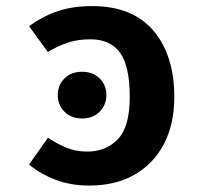

<svg xmlns="http://www.w3.org/2000/svg" viewBox="-20 -578 655 614"><path d="M265.6 15.4Q205.6 15.4 157.7 -3.1Q109.7 -21.5 72.8 -51.8L133.3 -137.4Q164.1 -117.4 193.1 -105.4Q222.1 -93.3 259 -93.3Q318.5 -93.3 356.7 -132.6Q394.9 -171.8 394.9 -268.2Q394.9 -366.7 363.8 -409.5Q332.8 -452.3 269.2 -452.3Q228.7 -452.3 197.2 -441.8Q165.6 -431.3 132.8 -411.8L72.8 -494.4Q119 -527.2 165.9 -542.8Q212.8 -558.5 274.9 -558.5Q403.6 -558.5 470.5 -480Q537.4 -401.5 537.4 -267.7Q537.4 -181.5 504.4 -117.9Q471.3 -54.4 410.5 -19.5Q349.7 15.4 265.6 15.4ZM242.4 -348.5Q277.1 -348.5 298.6 -327.2Q320.2 -305.8 320.2 -274.1Q320.2 -242.3 298.6 -220.7Q277.1 -199.1 242.4 -199.1Q207.8 -199.1 186.3 -220.7Q164.7 -242.3 164.7 -274.1Q164.7 -305.8 186.3 -327.2Q207.8 -348.5 242.4 -348.5Z"/></svg>

Font: Fira Code SemiBold
Style: Regular
Weight: 600
Designer: Carrois Corporate, Edenspiekermann AG, Nikita Prokopov
Foundry: Carrois Corporate, Edenspiekermann AG, Nikita Prokopov
Version: Version 6.002